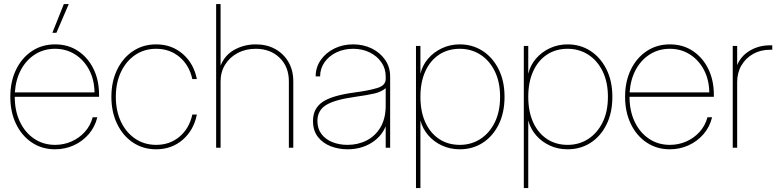

<svg xmlns="http://www.w3.org/2000/svg" viewBox="-20 -748 3930 972"><path d="M258.8 7.8Q192.4 7.8 141.1 -26.6Q89.8 -61 61 -121.1Q32.2 -181.2 32.2 -257.8Q32.2 -335 61 -394.8Q89.8 -454.6 141.1 -489Q192.4 -523.4 258.8 -523.4Q325.2 -523.4 375.2 -490Q425.3 -456.5 453.4 -399.2Q481.4 -341.8 481.4 -269.5V-257.8H54.7Q54.7 -186.5 80.8 -131.6Q106.9 -76.7 153.1 -45.7Q199.2 -14.6 258.8 -14.6Q302.7 -14.6 341.8 -31.7Q380.9 -48.8 409.4 -80.3Q438 -111.8 449.2 -154.3H472.7Q460.9 -105.5 429.2 -68.8Q397.5 -32.2 353.3 -12.2Q309.1 7.8 258.8 7.8ZM55.2 -280.3H458.5Q457.5 -344.7 431.2 -394.5Q404.8 -444.3 359.9 -472.7Q314.9 -501 258.8 -501Q202.1 -501 157.7 -472.9Q113.3 -444.8 86.4 -395.3Q59.6 -345.7 55.2 -280.3ZM245.1 -582 303.2 -727.5H328.1L265.6 -582Z M770.5 7.8Q704.1 7.8 652.8 -26.6Q601.6 -61 572.8 -121.1Q543.9 -181.2 543.9 -257.8Q543.9 -335 572.8 -394.8Q601.6 -454.6 652.8 -489Q704.1 -523.4 770.5 -523.4Q849.1 -523.4 905 -475.1Q960.9 -426.8 976.6 -347.7H953.6Q938.5 -417.5 889.2 -459.2Q839.8 -501 770.5 -501Q710.9 -501 664.8 -470Q618.7 -439 592.5 -384Q566.4 -329.1 566.4 -257.8Q566.4 -186.5 592.5 -131.6Q618.7 -76.7 664.8 -45.7Q710.9 -14.6 770.5 -14.6Q839.8 -14.6 889.2 -56.4Q938.5 -98.1 953.6 -168H976.6Q960.9 -88.9 905 -40.5Q849.1 7.8 770.5 7.8Z M1096.7 -335.9V0H1074.2V-727.5H1096.7V-415.5Q1118.2 -469.7 1167.5 -496.6Q1216.8 -523.4 1274.4 -523.4Q1330.6 -523.4 1373.3 -499.8Q1416 -476.1 1440.4 -434.1Q1464.8 -392.1 1464.8 -335.9V0H1442.4V-335.9Q1442.4 -410.2 1395.5 -455.6Q1348.6 -501 1274.4 -501Q1223.6 -501 1183.3 -479.7Q1143.1 -458.5 1119.9 -421.1Q1096.7 -383.8 1096.7 -335.9Z M1739.3 7.8Q1694.3 7.8 1654.3 -7.6Q1614.3 -22.9 1589.4 -54.9Q1564.5 -86.9 1564.5 -135.7Q1564.5 -198.7 1613 -231.9Q1661.6 -265.1 1778.3 -280.3Q1847.7 -289.6 1890.1 -302.5Q1932.6 -315.4 1932.6 -347.7V-361.3Q1932.6 -401.4 1910.6 -432.9Q1888.7 -464.4 1851.3 -482.7Q1814 -501 1767.6 -501Q1721.2 -501 1683.1 -482.7Q1645 -464.4 1622.8 -432.6Q1600.6 -400.9 1600.6 -361.3H1578.1Q1578.1 -407.2 1603.5 -443.8Q1628.9 -480.5 1671.9 -502Q1714.8 -523.4 1767.6 -523.4Q1820.3 -523.4 1862.8 -502.2Q1905.3 -481 1930.2 -444.3Q1955.1 -407.7 1955.1 -361.3V0H1932.6V-106.4H1931.6Q1909.7 -54.7 1858.2 -23.4Q1806.6 7.8 1739.3 7.8ZM1739.3 -14.6Q1792 -14.6 1835.9 -36.9Q1879.9 -59.1 1906.2 -103.5Q1932.6 -147.9 1932.6 -213.9V-301.8Q1911.1 -283.2 1876.5 -274.9Q1841.8 -266.6 1778.3 -257.8Q1673.3 -243.2 1630.1 -215.8Q1586.9 -188.5 1586.9 -135.7Q1586.9 -96.2 1607.7 -69.1Q1628.4 -42 1663.1 -28.3Q1697.8 -14.6 1739.3 -14.6Z M2085.9 204.1V-515.6H2108.4V-376H2108.9Q2118.7 -417.5 2147 -450.7Q2175.3 -483.9 2217 -503.7Q2258.8 -523.4 2307.6 -523.4Q2371.6 -523.4 2422.9 -490.5Q2474.1 -457.5 2504.2 -397.7Q2534.2 -337.9 2534.2 -257.8Q2534.2 -177.2 2504.4 -117.4Q2474.6 -57.6 2423.6 -24.9Q2372.6 7.8 2307.6 7.8Q2258.8 7.8 2217.5 -11.2Q2176.3 -30.3 2147.9 -63.2Q2119.6 -96.2 2108.9 -136.7H2108.4V204.1ZM2307.6 -14.6Q2365.7 -14.6 2411.9 -44.4Q2458 -74.2 2484.9 -128.7Q2511.7 -183.1 2511.7 -257.8Q2511.7 -332.5 2484.9 -387.2Q2458 -441.9 2411.9 -471.4Q2365.7 -501 2307.6 -501Q2248 -501 2203.1 -471.4Q2158.2 -441.9 2133.3 -387.2Q2108.4 -332.5 2108.4 -257.8Q2108.4 -183.1 2133.3 -128.7Q2158.2 -74.2 2203.1 -44.4Q2248 -14.6 2307.6 -14.6Z M2631.8 204.1V-515.6H2654.3V-376H2654.8Q2664.6 -417.5 2692.9 -450.7Q2721.2 -483.9 2762.9 -503.7Q2804.7 -523.4 2853.5 -523.4Q2917.5 -523.4 2968.8 -490.5Q3020 -457.5 3050 -397.7Q3080.1 -337.9 3080.1 -257.8Q3080.1 -177.2 3050.3 -117.4Q3020.5 -57.6 2969.5 -24.9Q2918.5 7.8 2853.5 7.8Q2804.7 7.8 2763.4 -11.2Q2722.2 -30.3 2693.8 -63.2Q2665.5 -96.2 2654.8 -136.7H2654.3V204.1ZM2853.5 -14.6Q2911.6 -14.6 2957.8 -44.4Q3003.9 -74.2 3030.8 -128.7Q3057.6 -183.1 3057.6 -257.8Q3057.6 -332.5 3030.8 -387.2Q3003.9 -441.9 2957.8 -471.4Q2911.6 -501 2853.5 -501Q2793.9 -501 2749 -471.4Q2704.1 -441.9 2679.2 -387.2Q2654.3 -332.5 2654.3 -257.8Q2654.3 -183.1 2679.2 -128.7Q2704.1 -74.2 2749 -44.4Q2793.9 -14.6 2853.5 -14.6Z M3371.1 7.8Q3304.7 7.8 3253.4 -26.6Q3202.1 -61 3173.3 -121.1Q3144.5 -181.2 3144.5 -257.8Q3144.5 -335 3173.3 -394.8Q3202.1 -454.6 3253.4 -489Q3304.7 -523.4 3371.1 -523.4Q3437.5 -523.4 3487.5 -490Q3537.6 -456.5 3565.7 -399.2Q3593.8 -341.8 3593.8 -269.5V-257.8H3167Q3167 -186.5 3193.1 -131.6Q3219.2 -76.7 3265.4 -45.7Q3311.5 -14.6 3371.1 -14.6Q3415 -14.6 3454.1 -31.7Q3493.2 -48.8 3521.7 -80.3Q3550.3 -111.8 3561.5 -154.3H3585Q3573.2 -105.5 3541.5 -68.8Q3509.8 -32.2 3465.6 -12.2Q3421.4 7.8 3371.1 7.8ZM3167.5 -280.3H3570.8Q3569.8 -344.7 3543.5 -394.5Q3517.1 -444.3 3472.2 -472.7Q3427.2 -501 3371.1 -501Q3314.5 -501 3270 -472.9Q3225.6 -444.8 3198.7 -395.3Q3171.9 -345.7 3167.5 -280.3Z M3689.5 0V-515.6H3711.9V-419.4H3712.4Q3731.4 -465.3 3776.6 -491.9Q3821.8 -518.6 3877.9 -518.6H3889.6V-496.1H3877.9Q3830.1 -496.1 3792.5 -474.9Q3754.9 -453.6 3733.4 -416.7Q3711.9 -379.9 3711.9 -332V0Z"/></svg>

Font: Inter Display Thin
Style: Regular
Weight: 100
Designer: Rasmus Andersson
Foundry: rsms
Version: Version 4.000;git-a52131595